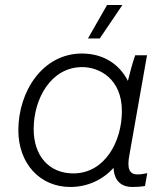

<svg xmlns="http://www.w3.org/2000/svg" viewBox="-20 -740 657 764"><path d="M507 4C526 4 540 3 557 0L566 -51C552 -48 541 -46 527 -46C493 -46 485 -72 495 -124L565 -520H518C507 -490 496 -447 489 -418C455 -485 391 -527 306 -527C149 -527 53 -375 53 -222C53 -89 139 4 260 4C329 4 389 -25 432 -72C434 -22 461 4 507 4ZM307 -473C375 -473 465 -427 465 -298C465 -175 396 -50 272 -50C175 -50 114 -120 114 -226C114 -349 184 -473 307 -473ZM377 -587 467 -720H406L330 -587Z"/></svg>

Font: Fixel Text 20240404 Light
Style: Italic
Weight: 300
Width: 4
Italic angle: -10°
Designer: AlfaBravo + MacPaw
Foundry: Kyrylo Tkachov, Marchela Mozhyna, Serhii Makarenko, Maria Weinstein, Zakhar Kryvoshyya
Version: Version 1.211;Glyphs 3.2 (3225)